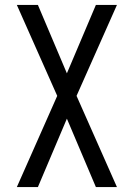

<svg xmlns="http://www.w3.org/2000/svg" viewBox="-20 -540 540 775"><path d="M133 215H48L211 -153L48 -520H133L250 -244L367 -520H452L289 -153L452 215H367L250 -61Z"/></svg>

Font: Iosevka Fixed
Style: Regular
Weight: 400
Monospace: yes
Designer: Belleve Invis
Foundry: Belleve Invis
Version: Version 33.2.4